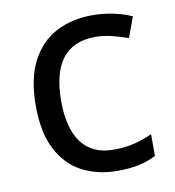

<svg xmlns="http://www.w3.org/2000/svg" viewBox="-68 -607 616 677"><g transform="rotate(-10 240.0 -268.0)"><path d="M300 10Q229 10 173.5 -19Q118 -48 86.5 -109Q55 -170 55 -265Q55 -364 88 -426Q121 -488 177.5 -517Q234 -546 306 -546Q347 -546 385 -537.5Q423 -529 447 -517L420 -444Q396 -453 364 -461Q332 -469 304 -469Q146 -469 146 -266Q146 -169 184.5 -117.5Q223 -66 299 -66Q343 -66 376.5 -75Q410 -84 438 -97V-19Q411 -5 378.5 2.5Q346 10 300 10Z"/></g></svg>

Font: Noto Sans Inscriptional Pahlavi
Style: Regular
Weight: 400
Designer: Monotype Design Team
Foundry: Monotype Imaging Inc.
Version: Version 2.003; ttfautohint (v1.8.4.7-5d5b)